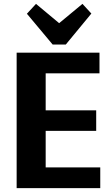

<svg xmlns="http://www.w3.org/2000/svg" viewBox="-20 -972 575 992"><path d="M183 -107H498V0H66V-700H494V-593H183L216 -676V-344L183 -402H477V-296H183L216 -354V-24ZM452 -902 320 -742H252L119 -901L166 -952L328 -817H243L406 -952Z"/></svg>

Font: Pathway Extreme SemiCondensed
Style: Bold
Weight: 700
Width: 4
Version: Version 1.001;gftools[0.9.26]